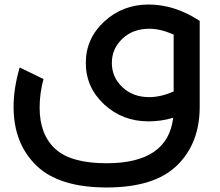

<svg xmlns="http://www.w3.org/2000/svg" viewBox="-20 -536 972 848"><path d="M860 -445H862V-64Q862 97 762 194.5Q662 292 451 292Q240 292 140 194.5Q40 97 40 -64Q40 -147 67 -238L172 -187Q155 -122 155 -61Q155 58 224 121.5Q293 185 451 185Q721 185 745 -16Q693 0 636 0Q521 0 440 -75Q359 -150 359 -258Q359 -366 440.5 -441Q522 -516 636 -516Q751 -516 860 -445ZM639 -107Q690 -107 747 -132V-383Q690 -409 639 -409Q567 -409 520.5 -365Q474 -321 474 -258Q474 -195 520.5 -151Q567 -107 639 -107Z"/></svg>

Font: Montserrat-Arabic
Style: Regular
Weight: 400
Designer: Mohamed Gaber
Foundry: Kief Type Foundry
Version: Version 5.008;PS 005.008;hotconv 1.0.88;makeotf.lib2.5.64775